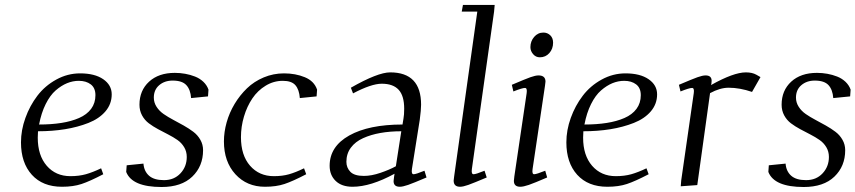

<svg xmlns="http://www.w3.org/2000/svg" viewBox="-20 -749 3462 777"><path d="M64.9 -172.9Q64.9 -222.2 82.8 -271.7Q100.6 -321.3 131.3 -361.6Q162.1 -401.9 207.8 -427Q253.4 -452.1 304.2 -452.1Q363.3 -452.1 397.7 -428.5Q432.1 -404.8 432.1 -367.2Q432.1 -328.1 406.7 -298.3Q381.3 -268.6 337.9 -251.5Q294.4 -234.4 243.2 -226.1Q191.9 -217.8 133.8 -217.8Q132.8 -205.6 132.8 -191.9Q132.8 -120.1 169.2 -78.1Q205.6 -36.1 265.1 -36.1Q299.8 -36.1 327.6 -43.9Q355.5 -51.8 389.2 -67.9L397.9 -43.9Q343.8 -15.6 310.1 -4.4Q276.4 6.8 231 6.8Q152.8 6.8 108.9 -41.7Q64.9 -90.3 64.9 -172.9ZM138.2 -245.1Q188 -245.1 228.3 -251.5Q268.6 -257.8 300 -271.5Q331.5 -285.2 348.9 -308.6Q366.2 -332 366.2 -363.8Q366.2 -393.1 347.4 -407.5Q328.6 -421.9 298.8 -421.9Q274.9 -421.9 251.5 -412.4Q228 -402.8 205.3 -383.1Q182.6 -363.3 164.8 -327.6Q147 -292 138.2 -245.1Z M490.7 -53.2 492.7 -80.1 560.5 -86.9Q563 -55.7 583.3 -37.8Q603.5 -20 643.6 -20Q684.6 -20 710.2 -47.4Q735.8 -74.7 735.8 -113.8Q735.8 -135.7 725.3 -153.3Q714.8 -170.9 698 -182.6Q681.2 -194.3 660.6 -204.8Q640.1 -215.3 619.6 -226.3Q599.1 -237.3 582.3 -250Q565.4 -262.7 554.9 -282Q544.4 -301.3 544.4 -325.2Q544.4 -382.8 583.3 -418.5Q622.1 -454.1 687.5 -454.1Q709 -454.1 729.5 -450.4Q750 -446.8 769.3 -439.2Q788.6 -431.6 803 -418Q817.4 -404.3 823.7 -386.2L821.8 -358.9L753.4 -352.1Q751 -386.2 734.1 -404.5Q717.3 -422.9 678.7 -422.9Q646 -422.9 624.3 -404.3Q602.5 -385.7 602.5 -354Q602.5 -334 613.5 -316.9Q624.5 -299.8 642.1 -287.6Q659.7 -275.4 680.9 -264.2Q702.1 -252.9 723.4 -241Q744.6 -229 762.2 -215.8Q779.8 -202.6 790.8 -183.3Q801.8 -164.1 801.8 -141.1Q801.8 -76.2 758.1 -34.2Q714.4 7.8 633.8 7.8Q514.6 7.8 490.7 -53.2Z M886.2 -176.8Q886.2 -214.8 897.2 -253.9Q908.2 -293 929.4 -328.4Q950.7 -363.8 979.5 -391.6Q1008.3 -419.4 1047.4 -435.8Q1086.4 -452.1 1129.4 -452.1Q1175.8 -452.1 1213.6 -436.5Q1251.5 -420.9 1263.2 -386.2L1261.2 -358.9L1193.4 -352.1Q1190.9 -386.2 1175.5 -404.1Q1160.2 -421.9 1124.5 -421.9Q1087.4 -421.9 1055.2 -402.3Q1022.9 -382.8 1001.2 -350.6Q979.5 -318.4 967.3 -277.3Q955.1 -236.3 955.1 -193.8Q955.1 -120.6 991.9 -78.4Q1028.8 -36.1 1088.4 -36.1Q1122.6 -36.1 1149.4 -43.7Q1176.3 -51.3 1210.4 -67.9L1219.2 -43.9Q1165 -15.6 1131.3 -4.4Q1097.7 6.8 1052.2 6.8Q979 6.8 932.6 -43.9Q886.2 -94.7 886.2 -176.8Z M1314 -78.1Q1314 -156.2 1393.3 -200.7Q1472.7 -245.1 1608.9 -245.1L1612.8 -269Q1615.7 -283.7 1615.7 -309.1Q1615.7 -361.3 1593.3 -385.7Q1570.8 -410.2 1524.9 -410.2Q1482.9 -410.2 1408.7 -371.1L1399.9 -394Q1508.8 -456.1 1559.1 -456.1Q1684.1 -456.1 1684.1 -325.2Q1684.1 -304.7 1678.7 -264.2L1647 -64.9Q1644 -43.9 1653.8 -43.9Q1663.1 -43.9 1697.8 -58.1L1706.1 -30.8Q1653.3 -8.3 1631.6 -0.7Q1609.9 6.8 1597.7 6.8Q1572.8 6.8 1572.8 -16.1Q1572.8 -19.5 1574.7 -33.2L1576.7 -45.9Q1480 6.8 1406.7 6.8Q1362.8 6.8 1338.4 -16.8Q1314 -40.5 1314 -78.1ZM1381.8 -94.2Q1381.8 -70.3 1397.9 -53.7Q1414.1 -37.1 1452.6 -37.1Q1483.4 -37.1 1519.8 -49.6Q1556.2 -62 1582 -76.2L1604 -217.8Q1558.1 -217.8 1519.5 -210.9Q1481 -204.1 1449.5 -189.9Q1418 -175.8 1399.9 -151.4Q1381.8 -127 1381.8 -94.2Z M1815.9 -18.1Q1815.9 -21.5 1817.9 -35.2L1911.6 -702.1H1848.6L1853.5 -729H1981.9L1979.5 -702.1L1889.6 -64.9Q1886.7 -43.9 1896.5 -43.9Q1906.2 -43.9 1940.9 -58.1L1949.7 -30.8Q1896.5 -8.3 1875.2 -0.7Q1854 6.8 1841.8 6.8Q1815.9 6.8 1815.9 -18.1Z M2051.3 -405.8Q2106 -429.2 2126.5 -436.5Q2147 -443.8 2159.2 -443.8Q2187.5 -443.8 2187.5 -418.9Q2187.5 -415.5 2185.5 -401.9L2135.3 -64.9Q2132.3 -43.9 2141.6 -43.9Q2150.9 -43.9 2186.5 -58.1L2194.3 -30.8Q2142.1 -8.3 2120.1 -0.7Q2098.1 6.8 2085.4 6.8Q2059.6 6.8 2059.6 -17.1Q2059.6 -21.5 2061.5 -35.2L2111.3 -372.1Q2114.3 -393.1 2104.5 -393.1Q2093.3 -393.1 2057.6 -378.9ZM2126.5 -558.1Q2126.5 -582 2141.6 -599.6Q2156.7 -617.2 2179.2 -617.2Q2195.3 -617.2 2206.8 -606.2Q2218.3 -595.2 2218.3 -576.2Q2218.3 -551.3 2203.1 -534.2Q2188 -517.1 2164.6 -517.1Q2148.4 -517.1 2137.5 -529.8Q2126.5 -542.5 2126.5 -558.1Z M2272 -172.9Q2272 -222.2 2289.8 -271.7Q2307.6 -321.3 2338.4 -361.6Q2369.1 -401.9 2414.8 -427Q2460.4 -452.1 2511.2 -452.1Q2570.3 -452.1 2604.7 -428.5Q2639.2 -404.8 2639.2 -367.2Q2639.2 -328.1 2613.8 -298.3Q2588.4 -268.6 2544.9 -251.5Q2501.5 -234.4 2450.2 -226.1Q2398.9 -217.8 2340.8 -217.8Q2339.8 -205.6 2339.8 -191.9Q2339.8 -120.1 2376.2 -78.1Q2412.6 -36.1 2472.2 -36.1Q2506.8 -36.1 2534.7 -43.9Q2562.5 -51.8 2596.2 -67.9L2605 -43.9Q2550.8 -15.6 2517.1 -4.4Q2483.4 6.8 2438 6.8Q2359.9 6.8 2315.9 -41.7Q2272 -90.3 2272 -172.9ZM2345.2 -245.1Q2395 -245.1 2435.3 -251.5Q2475.6 -257.8 2507.1 -271.5Q2538.6 -285.2 2555.9 -308.6Q2573.2 -332 2573.2 -363.8Q2573.2 -393.1 2554.4 -407.5Q2535.6 -421.9 2505.9 -421.9Q2481.9 -421.9 2458.5 -412.4Q2435.1 -402.8 2412.4 -383.1Q2389.6 -363.3 2371.8 -327.6Q2354 -292 2345.2 -245.1Z M2727.5 -405.8Q2782.2 -429.2 2802.7 -436.5Q2823.2 -443.8 2835.4 -443.8Q2859.9 -443.8 2859.9 -421.9Q2859.9 -415 2858.9 -410.2L2857.4 -404.8Q2948.7 -456.1 2998.5 -456.1Q3023.9 -456.1 3040.5 -446.8L3057.6 -437L3023.4 -377Q2973.6 -394 2928.7 -394Q2894 -394 2853.5 -372.1L2801.8 0L2734.9 4.9L2736.8 -19L2787.6 -372.1Q2790.5 -393.1 2780.8 -393.1Q2769.5 -393.1 2733.9 -378.9Z M3089.4 -53.2 3091.3 -80.1 3159.2 -86.9Q3161.6 -55.7 3181.9 -37.8Q3202.1 -20 3242.2 -20Q3283.2 -20 3308.8 -47.4Q3334.5 -74.7 3334.5 -113.8Q3334.5 -135.7 3324 -153.3Q3313.5 -170.9 3296.6 -182.6Q3279.8 -194.3 3259.3 -204.8Q3238.8 -215.3 3218.3 -226.3Q3197.8 -237.3 3180.9 -250Q3164.1 -262.7 3153.6 -282Q3143.1 -301.3 3143.1 -325.2Q3143.1 -382.8 3181.9 -418.5Q3220.7 -454.1 3286.1 -454.1Q3307.6 -454.1 3328.1 -450.4Q3348.6 -446.8 3367.9 -439.2Q3387.2 -431.6 3401.6 -418Q3416 -404.3 3422.4 -386.2L3420.4 -358.9L3352.1 -352.1Q3349.6 -386.2 3332.8 -404.5Q3315.9 -422.9 3277.3 -422.9Q3244.6 -422.9 3222.9 -404.3Q3201.2 -385.7 3201.2 -354Q3201.2 -334 3212.2 -316.9Q3223.1 -299.8 3240.7 -287.6Q3258.3 -275.4 3279.5 -264.2Q3300.8 -252.9 3322 -241Q3343.3 -229 3360.8 -215.8Q3378.4 -202.6 3389.4 -183.3Q3400.4 -164.1 3400.4 -141.1Q3400.4 -76.2 3356.7 -34.2Q3313 7.8 3232.4 7.8Q3113.3 7.8 3089.4 -53.2Z"/></svg>

Font: Dehuti
Style: Italic
Weight: 400
Version: Version 1.2